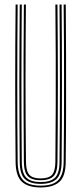

<svg xmlns="http://www.w3.org/2000/svg" viewBox="-20 -820 358 846"><path d="M159.2 6Q104.2 6 76.9 -18.8Q49.5 -43.5 48.8 -105.8Q48 -183.2 47.5 -268.5Q47 -353.8 47 -443.2Q47 -532.8 47.4 -622.9Q47.8 -713 48.8 -800H57.8Q57 -721.8 56.6 -631Q56.2 -540.2 56.2 -446.5Q56.2 -352.8 56.6 -265.5Q57 -178.2 57.8 -107.2Q58.5 -51.5 81.5 -26.8Q104.5 -2 159.2 -2Q214.2 -2 237.1 -26.8Q260 -51.5 260.5 -107.2Q261.2 -176.8 261.8 -260.6Q262.2 -344.5 262.2 -436.1Q262.2 -527.8 261.9 -620.5Q261.5 -713.2 260.5 -800H269.8Q270.8 -694.2 271.1 -577.2Q271.5 -460.2 271.2 -340.4Q271 -220.5 269.5 -105.8Q269 -43 241.4 -18.5Q213.8 6 159.2 6ZM159.2 -9.8Q112.5 -9.8 90 -30.8Q67.5 -51.8 67 -106.2Q66.2 -182.5 65.8 -267.5Q65.2 -352.5 65.2 -442.4Q65.2 -532.2 65.8 -622.8Q66.2 -713.2 67 -800H76Q75.2 -720.5 74.9 -630.8Q74.5 -541 74.5 -449Q74.5 -357 74.9 -269.4Q75.2 -181.8 76 -106.5Q76.5 -56.5 96.4 -37.1Q116.2 -17.8 159.2 -17.8Q202.2 -17.8 222.1 -36.9Q242 -56 242.2 -106.5Q243 -181.2 243.5 -266.2Q244 -351.2 244 -441.4Q244 -531.5 243.5 -622.4Q243 -713.2 242.2 -800H251.5Q252.2 -720 252.6 -630.2Q253 -540.5 253 -448.8Q253 -357 252.6 -269.6Q252.2 -182.2 251.5 -106.2Q251 -52.2 228.8 -31Q206.5 -9.8 159.2 -9.8ZM159.2 -25.8Q120.8 -25.8 103.2 -43.1Q85.8 -60.5 85.2 -106.5Q84.2 -199.2 83.9 -316.1Q83.5 -433 83.8 -558Q84 -683 85.2 -800H94.2Q93.5 -717.2 93 -632.5Q92.5 -547.8 92.5 -460.9Q92.5 -374 93 -285.4Q93.5 -196.8 94.5 -106.5Q95 -65.5 109.5 -49.6Q124 -33.8 159.2 -33.8Q194.8 -33.8 209.1 -49.6Q223.5 -65.5 224 -106.5Q225.2 -232.5 225.6 -347.4Q226 -462.2 225.6 -573.6Q225.2 -685 224 -800H233.2Q234 -722 234.5 -631.5Q235 -541 235 -447.6Q235 -354.2 234.5 -266.5Q234 -178.8 233.2 -106.5Q232.8 -59.8 215 -42.8Q197.2 -25.8 159.2 -25.8Z"/></svg>

Font: Big Shoulders Inline Display Thin Light
Style: Regular
Weight: 300
Version: Version 2.002